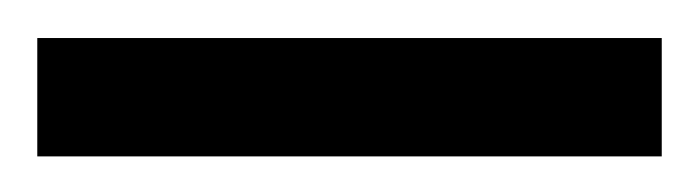

<svg xmlns="http://www.w3.org/2000/svg" viewBox="-20 65 375 103"><path d="M0 148.9V85.4H335V148.9Z"/></svg>

Font: BabelStone Ogham Special
Style: Regular
Weight: 400
Designer: Andrew West
Foundry: BabelStone
Version: Version 1.02 March 14, 2022